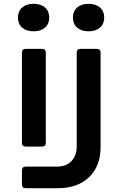

<svg xmlns="http://www.w3.org/2000/svg" viewBox="-20 -806 640 1006"><path d="M156 -642Q118 -642 96 -661.5Q74 -681 74 -714Q74 -747 96 -766.5Q118 -786 156 -786Q194 -786 216 -766.5Q238 -747 238 -714Q238 -681 216 -661.5Q194 -642 156 -642ZM444 -642Q406 -642 384 -661.5Q362 -681 362 -714Q362 -747 384 -766.5Q406 -786 444 -786Q482 -786 504 -766.5Q526 -747 526 -714Q526 -681 504 -661.5Q482 -642 444 -642ZM115 180Q95 180 95 160V87Q95 67 115 67H278Q326 67 354 38.5Q382 10 382 -39V-530Q382 -550 402 -550H487Q507 -550 507 -530V-36Q507 64 447 122Q387 180 284 180ZM115 -38Q95 -38 95 -58V-530Q95 -550 115 -550H200Q220 -550 220 -530V-58Q220 -38 200 -38Z"/></svg>

Font: Pitagon Sans Mono
Style: Bold
Weight: 700
Monospace: yes
Designer: Travis Tran
Foundry: Pitagon
Version: Version 1.001; ttfautohint (v1.8.4.7-5d5b);gftools[0.9.26]